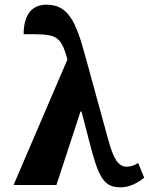

<svg xmlns="http://www.w3.org/2000/svg" viewBox="-20 -790 636 820"><path d="M38 0H221L324 -314H328L371 -149C405 -23 430 10 495 10C531 10 564 -6 596 -31L570 -94C555 -84 537 -78 521 -78C485 -78 464 -112 441 -198L343 -555C304 -699 270 -770 179 -770C107 -770 81 -715 81 -644C217 -644 238 -646 268 -536Z"/></svg>

Font: Noto Serif Condensed ExtraBold
Style: Regular
Weight: 800
Width: 3
Designer: Monotype Design Team
Foundry: Monotype Imaging Inc.
Version: Version 2.013